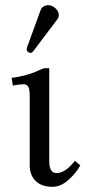

<svg xmlns="http://www.w3.org/2000/svg" viewBox="-20 -703 332 735"><path d="M164.1 -683.1Q179.2 -683.1 192.1 -671.6Q205.1 -660.2 205.1 -645Q205.1 -636.7 200.2 -629.9L108.4 -508.3Q102.5 -500.5 97.2 -500.5Q91.3 -500.5 86.7 -504.6Q82 -508.8 82 -514.2Q82 -516.6 84 -523.4L136.2 -666Q139.2 -673.8 147.2 -678.5Q155.3 -683.1 164.1 -683.1ZM168.5 -441.9V-86.4Q168.5 -40.5 196.3 -40.5Q230.5 -40.5 266.6 -87.4L287.6 -69.8Q269 -37.6 240.2 -12.7Q211.4 12.2 181.6 12.2Q139.6 12.2 116.7 -10Q93.8 -32.2 93.8 -71.3V-335.4Q93.8 -361.8 88.1 -371.1Q82.5 -380.4 71.3 -380.4Q53.7 -380.4 29.3 -375.5L24.4 -404.8Q86.4 -413.1 129.4 -434.1Q145 -441.9 153.3 -441.9Z"/></svg>

Font: Libertinage
Style: f
Weight: 400
Designer: OSP
Foundry: OSP
Version: Version 1.0; 2008; OFL relea